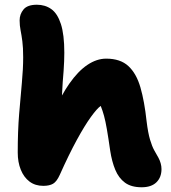

<svg xmlns="http://www.w3.org/2000/svg" viewBox="-20 -780 723 812"><path d="M163 6Q129 6 105 -12Q81 -30 68 -62Q55 -94 55 -135Q55 -226 61 -298.5Q67 -371 72.5 -430Q78 -489 78 -538Q78 -579 74.5 -605.5Q71 -632 67 -652Q63 -672 63 -694Q63 -720 79.5 -740Q96 -760 136 -760Q171 -760 197 -741.5Q223 -723 237.5 -678.5Q252 -634 252 -557Q252 -523 249 -480Q245 -437 242 -376Q257 -403 273 -426Q310 -479 349.5 -505.5Q389 -532 429 -532Q489 -532 523 -500.5Q557 -469 574 -410Q591 -351 600 -267Q606 -218 614.5 -189.5Q623 -161 632.5 -144Q642 -127 650 -113Q656 -102 659.5 -89.5Q663 -77 663 -65Q663 -30 641.5 -9Q620 12 579 12Q535 12 508.5 -7.5Q482 -27 467.5 -62Q453 -97 446 -143Q438 -199 432 -233.5Q426 -268 420 -290Q414 -312 406 -332Q391 -322 364.5 -285.5Q338 -249 304.5 -187.5Q271 -126 233 -41Q220 -12 204.5 -3Q189 6 163 6Z"/></svg>

Font: Shantell Sans Light ExtraBold
Style: Regular
Weight: 800
Version: Version 1.011;[c5ecc13dd]